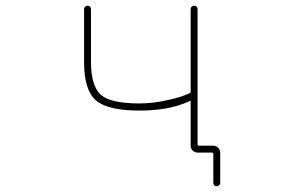

<svg xmlns="http://www.w3.org/2000/svg" viewBox="-20 -564 1040 679"><path d="M734.4 83V-19.5Q734.4 -24.4 729.5 -24.4H678.7Q668.9 -24.4 661.6 -31.2Q654.3 -38.1 654.3 -48.8V-204.1Q654.3 -209 650.4 -207L647.5 -205.1Q577.1 -172.9 473.6 -172.9Q361.3 -172.9 319.3 -209Q277.3 -245.1 277.3 -344.7V-532.2Q277.3 -537.1 281.2 -540.5Q285.2 -543.9 290 -543.9Q294.9 -543.9 298.3 -540.5Q301.8 -537.1 301.8 -532.2V-344.7Q301.8 -259.8 336.9 -228.5Q372.1 -198.2 473.6 -198.2Q521.5 -198.2 572.3 -210Q623 -220.7 650.4 -234.4Q654.3 -236.3 654.3 -241.2V-532.2Q654.3 -537.1 657.7 -540.5Q661.1 -543.9 666.5 -543.9Q671.9 -543.9 675.3 -540.5Q678.7 -537.1 678.7 -532.2V-52.7Q678.7 -48.8 683.6 -48.8H734.4Q744.1 -48.8 751.5 -41.5Q758.8 -34.2 758.8 -24.4V83Q758.8 87.9 754.9 91.3Q751 94.7 746.1 94.7Q741.2 94.7 737.8 91.3Q734.4 87.9 734.4 83Z"/></svg>

Font: Rounded-X Mgen+ 1mn thin
Style: Regular
Weight: 100
Designer: [Source Han Sans]
Ryoko NISHIZUKA  (kana & ideographs); Paul D. Hunt (Latin, Greek & Cyrillic); Wenlong ZHANG  (bopomofo
Version: Version 1.059.20150602